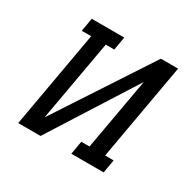

<svg xmlns="http://www.w3.org/2000/svg" viewBox="-125 -690 849 831"><g transform="rotate(30 300.0 -275.0)"><path d="M144.5 -483.5H97.5L109 -550H271.5L260 -483.5H217.5L145.5 -78.5L454.5 -550H540.5L455 -66.5H497.5L486 0H324.5L336 -66.5H377L441 -426L170.5 0H59Z"/></g></svg>

Font: JuliaMono Italic
Style: Regular
Weight: 400
Italic angle: -9°
Monospace: yes
Designer: cormullion
Foundry: corm
Version: Version 0.049; ttfautohint (v1.8.4)